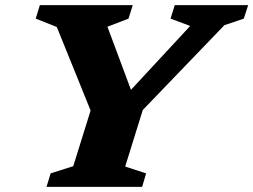

<svg xmlns="http://www.w3.org/2000/svg" viewBox="-20 -727 986 747"><path d="M720 -626 643.5 -654.5 660 -707H945.5L928.5 -654.5L853 -629L535.5 -299L467 -79L548.5 -52.5L533 0H161L177 -52.5L265 -80.5L332.5 -297L201 -622L119 -654.5L135 -707H496.5L480 -654.5L398 -623L489.5 -377.5Z"/></svg>

Font: Newsreader 6pt
Style: Bold Italic
Weight: 700
Italic angle: -17°
Designer: Hugues Gentile
Foundry: Production Type
Version: Version 1.003; ttfautohint (v1.8.3)